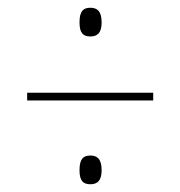

<svg xmlns="http://www.w3.org/2000/svg" viewBox="-20 -607 465 495"><path d="M213 -513C230 -513 242 -521 242 -549C242 -579 230 -587 213 -587C195 -587 185 -579 185 -549C185 -521 195 -513 213 -513ZM50 -348H375V-368H50ZM213 -132C230 -132 242 -140 242 -168C242 -198 230 -206 213 -206C195 -206 185 -198 185 -168C185 -140 195 -132 213 -132Z"/></svg>

Font: Noto Serif Display ExtraCondensed Light
Style: Regular
Weight: 300
Width: 2
Designer: Monotype Design Team
Foundry: Monotype Imaging Inc.
Version: Version 2.009